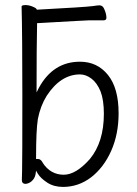

<svg xmlns="http://www.w3.org/2000/svg" viewBox="-20 -724 540 756"><path d="M228 12Q192 12 166 -5Q140 -22 129 -40L122 -52L120 -38Q117 -21 104 -10Q98 -5 91.5 -2.5Q85 0 79 0Q66 -1 66 -15Q66 -27 67 -54Q68 -81 68 -350Q68 -590 65 -699Q66 -704 81 -704Q96 -704 113 -696Q121 -693 124 -688L125 -686H128Q316 -696 345 -700Q364 -703 372 -703Q385 -703 391 -687Q399 -669 399 -654Q399 -644 388 -644H332Q321 -644 131 -633H126V-628Q124 -537 124 -380V-360L133 -378Q189 -481 295 -481Q363 -481 405 -429Q447 -377 447 -278Q447 -196 418 -130.5Q389 -65 339 -26Q289 12 228 12ZM231 -36Q279 -36 334 -98Q389 -165 389 -276Q389 -330 376 -364Q362 -398 340 -414.5Q318 -431 295 -431Q219 -431 164 -347Q139 -307 129 -255Q122 -210 122 -103V-98H127H130Q140 -98 148 -84V-83Q179 -36 231 -36ZM79 0Z"/></svg>

Font: LXGW WenKai Mono TC Light
Style: Regular
Weight: 300
Designer: LXGW / Fontworks Inc.
Foundry: LXGW / Fontworks Inc.
Version: Version 1.330